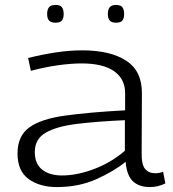

<svg xmlns="http://www.w3.org/2000/svg" viewBox="-20 -748 699 778"><path d="M51 -126Q51 -197 98.5 -231.5Q146 -266 243 -279.5Q340 -293 487 -301V-368Q488 -427 443 -459Q398 -491 311 -491Q268 -491 214.5 -483.5Q161 -476 105 -461L94 -513Q149 -527 205.5 -535.5Q262 -544 313 -544Q427 -544 491.5 -502Q556 -460 555 -369L554 -130Q553 -81 568 -63.5Q583 -46 609 -46Q626 -46 641 -52L650 -5Q621 10 587 10Q544 10 519 -13Q494 -36 489 -92Q440 -53 369.5 -21.5Q299 10 210 10Q141 10 96 -22.5Q51 -55 51 -126ZM121 -132Q121 -84 151 -60.5Q181 -37 231 -37Q292 -37 361 -63Q430 -89 486 -137V-261Q374 -256 292 -246Q210 -236 165.5 -210.5Q121 -185 121 -132ZM450 -656Q432 -656 424.5 -665Q417 -674 417 -691Q417 -709 424.5 -718.5Q432 -728 450 -728Q469 -728 476 -718.5Q483 -709 483 -691Q483 -674 476 -665Q469 -656 450 -656ZM205 -656Q186 -656 178.5 -665Q171 -674 171 -691Q171 -709 178.5 -718.5Q186 -728 205 -728Q224 -728 231 -718.5Q238 -709 238 -691Q238 -674 231 -665Q224 -656 205 -656Z"/></svg>

Font: Georama Extended Light
Style: Regular
Weight: 300
Width: 7
Designer: Jean-Baptiste Levee
Foundry: Production Type
Version: Version 1.000